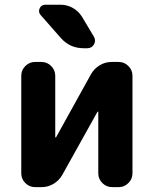

<svg xmlns="http://www.w3.org/2000/svg" viewBox="-20 -806 639 806"><path d="M150.4 -743.2Q139.6 -755.9 146.5 -771Q153.3 -786.1 169.9 -786.1H235.4Q261.7 -786.1 285.2 -772.9Q308.6 -759.8 323.2 -737.3L374 -652.3Q378.9 -644.5 378.9 -635.7Q378.9 -627.9 375 -620.1Q365.2 -603.5 346.7 -603.5H331.1Q273.4 -603.5 235.4 -646.5ZM392.6 -335.9Q392.6 -336.9 391.1 -337.4Q389.6 -337.9 388.7 -335.9L241.2 -71.3Q227.5 -47.9 204.6 -34.2Q181.6 -20.5 155.3 -20.5H127Q103.5 -20.5 86.4 -37.6Q69.3 -54.7 69.3 -78.1V-488.3Q69.3 -511.7 86.4 -528.8Q103.5 -545.9 127 -545.9H154.3Q177.7 -545.9 194.8 -528.8Q211.9 -511.7 211.9 -488.3V-230.5Q211.9 -229.5 213.4 -229Q214.8 -228.5 215.8 -230.5L362.3 -495.1Q376 -518.6 398.9 -532.2Q421.9 -545.9 448.2 -545.9H478.5Q502 -545.9 519 -528.8Q536.1 -511.7 536.1 -488.3V-78.1Q536.1 -54.7 519 -37.6Q502 -20.5 478.5 -20.5H450.2Q426.8 -20.5 409.7 -37.6Q392.6 -54.7 392.6 -78.1Z"/></svg>

Font: Gen Jyuu Gothic P Bold
Style: Bold
Weight: 700
Designer: [Source Han Sans]
Ryoko NISHIZUKA  (kana & ideographs); Paul D. Hunt (Latin, Greek & Cyrillic); Wenlong ZHANG  (bopomofo
Version: Version 1.002.20150607